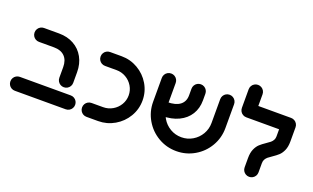

<svg xmlns="http://www.w3.org/2000/svg" viewBox="-75 -1049 2355 1443"><g transform="rotate(20 1102.0 -327.5)"><path d="M368.1 -206.3V-291.1Q368.1 -346.7 338 -377Q307.8 -407.4 252.6 -407.4H132.2Q117 -407.4 104.3 -414.8Q91.5 -422.2 84.1 -435Q76.7 -447.8 76.7 -463Q76.7 -478.1 84.1 -490.9Q91.5 -503.7 104.3 -511.1Q117 -518.5 132.2 -518.5H252.6Q319.3 -518.5 370.7 -490Q422.2 -461.5 450.7 -409.8Q479.3 -358.1 479.3 -291.1V-206.3Q479.3 -191.1 471.9 -178.3Q464.4 -165.6 451.7 -158.1Q438.9 -150.7 423.7 -150.7Q408.5 -150.7 395.7 -158.1Q383 -165.6 375.6 -178.3Q368.1 -191.1 368.1 -206.3ZM31.5 -55.6Q31.5 -70.7 38.9 -83.5Q46.3 -96.3 59.1 -103.7Q71.9 -111.1 87 -111.1H494.1Q509.3 -111.1 522 -103.7Q534.8 -96.3 542.2 -83.5Q549.6 -70.7 549.6 -55.6Q549.6 -40.4 542.2 -27.6Q534.8 -14.8 522 -7.4Q509.3 0 494.1 0H87Q71.9 0 59.1 -7.4Q46.3 -14.8 38.9 -27.6Q31.5 -40.4 31.5 -55.6Z M604.8 -55.6Q604.8 -70.7 612.2 -83.5Q619.6 -96.3 632.4 -103.7Q645.2 -111.1 660.4 -111.1H752.6Q793.3 -111.1 828 -131.1Q862.6 -151.1 883 -185.2Q903.3 -219.3 903.3 -259.3Q903.3 -299.3 883 -333.3Q862.6 -367.4 828 -387.4Q793.3 -407.4 752.6 -407.4H660.4Q645.2 -407.4 632.4 -414.8Q619.6 -422.2 612.2 -435Q604.8 -447.8 604.8 -463Q604.8 -478.1 612.2 -490.9Q619.6 -503.7 632.4 -511.1Q645.2 -518.5 660.4 -518.5H752.6Q823.3 -518.5 883.5 -483.5Q943.7 -448.5 979.1 -388.9Q1014.4 -329.3 1014.4 -259.3Q1014.4 -189.3 979.1 -129.6Q943.7 -70 883.5 -35Q823.3 0 752.6 0H660.4Q645.2 0 632.4 -7.4Q619.6 -14.8 612.2 -27.6Q604.8 -40.4 604.8 -55.6Z M1092.2 -278.1V-468.5Q1092.2 -483.7 1099.6 -496.5Q1107 -509.3 1119.8 -516.7Q1132.6 -524.1 1147.8 -524.1Q1163 -524.1 1175.7 -516.7Q1188.5 -509.3 1195.9 -496.5Q1203.3 -483.7 1203.3 -468.5V-278.1Q1203.3 -229.6 1227.2 -188.7Q1251.1 -147.8 1292 -123.7Q1333 -99.6 1381.5 -99.6Q1430 -99.6 1470.7 -123.7Q1511.5 -147.8 1535.4 -188.7Q1559.3 -229.6 1559.3 -278.1V-468.5Q1559.3 -483.7 1566.7 -496.5Q1574.1 -509.3 1586.9 -516.7Q1599.6 -524.1 1614.8 -524.1Q1630 -524.1 1642.8 -516.7Q1655.6 -509.3 1663 -496.5Q1670.4 -483.7 1670.4 -468.5V-278.1Q1670.4 -199.3 1631.7 -132.8Q1593 -66.3 1526.5 -27.4Q1460 11.5 1381.5 11.5Q1303 11.5 1236.5 -27.4Q1170 -66.3 1131.1 -132.8Q1092.2 -199.3 1092.2 -278.1ZM1329.6 -415.9V-468.5Q1329.6 -483.7 1337 -496.5Q1344.4 -509.3 1357.2 -516.7Q1370 -524.1 1385.2 -524.1Q1400.4 -524.1 1413.1 -516.7Q1425.9 -509.3 1433.3 -496.5Q1440.7 -483.7 1440.7 -468.5V-415.9Q1440.7 -352.2 1410.6 -303.5Q1380.4 -254.8 1324.1 -227.8Q1267.8 -200.7 1191.9 -200.7V-311.9Q1259.6 -311.9 1294.6 -338.7Q1329.6 -365.6 1329.6 -415.9Z M1907 -50V-124.4Q1907 -167.4 1919.8 -196.1Q1932.6 -224.8 1950.6 -241.3Q1968.5 -257.8 1996.7 -276.7Q2016.3 -289.6 2027.2 -298.7Q2038.1 -307.8 2045.4 -320.6Q2052.6 -333.3 2052.6 -350.4V-463H2163.7V-350.4Q2163.7 -307.4 2150.9 -278.7Q2138.1 -250 2120.2 -233.5Q2102.2 -217 2074.1 -198.1Q2054.4 -185.2 2043.5 -176.1Q2032.6 -167 2025.4 -154.3Q2018.1 -141.5 2018.1 -124.4V-50Q2018.1 -34.8 2010.7 -22Q2003.3 -9.3 1990.6 -1.9Q1977.8 5.6 1962.6 5.6Q1947.4 5.6 1934.6 -1.9Q1921.9 -9.3 1914.4 -22Q1907 -34.8 1907 -50ZM1790.4 -667Q1805.6 -667 1818.3 -659.6Q1831.1 -652.2 1838.5 -639.4Q1845.9 -626.7 1845.9 -611.5V-463H1734.8V-611.5Q1734.8 -626.7 1742.2 -639.4Q1749.6 -652.2 1762.4 -659.6Q1775.2 -667 1790.4 -667ZM1734.8 -463Q1734.8 -478.1 1742.2 -490.9Q1749.6 -503.7 1762.4 -511.1Q1775.2 -518.5 1790.4 -518.5H2108.1Q2123.3 -518.5 2136.1 -511.1Q2148.9 -503.7 2156.3 -490.9Q2163.7 -478.1 2163.7 -463Q2163.7 -447.8 2156.3 -435Q2148.9 -422.2 2136.1 -414.8Q2123.3 -407.4 2108.1 -407.4H1790.4Q1775.2 -407.4 1762.4 -414.8Q1749.6 -422.2 1742.2 -435Q1734.8 -447.8 1734.8 -463Z"/></g></svg>

Font: 26F Galaxy Hebrew Black
Style: Regular
Weight: 900
Designer: C₂₉H₂₅N₃O₅
Version: Version 1.000